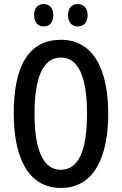

<svg xmlns="http://www.w3.org/2000/svg" viewBox="-20 -921 603 951"><path d="M149 -846C149 -809 169 -790 197 -790C224 -790 244 -809 244 -846C244 -882 224 -901 197 -901C169 -901 149 -883 149 -846ZM317 -846C317 -809 337 -790 365 -790C393 -790 414 -809 414 -846C414 -882 393 -901 365 -901C338 -901 317 -883 317 -846ZM516 -358C516 -569 447 -724 282 -724C127 -724 48 -602 48 -359C48 -149 115 10 282 10C447 10 516 -146 516 -358ZM151 -358C151 -541 195 -636 282 -636C367 -636 411 -543 411 -358C411 -171 367 -80 281 -80C196 -80 151 -174 151 -358Z"/></svg>

Font: Noto Sans Khmer ExtraCondensed Medium
Style: Regular
Weight: 500
Width: 2
Designer: Danh Hong and the Monotype Design Team
Foundry: Monotype Imaging Inc.
Version: Version 2.004